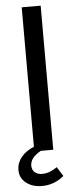

<svg xmlns="http://www.w3.org/2000/svg" viewBox="-69 -777 394 989"><g transform="rotate(-5 128.5 -282.0)"><path d="M-7 88Q-7 52 17 22.5Q41 -7 83 -24V-745H181V0H117Q61 30 61 72Q61 94 75.5 106.5Q90 119 115 119Q151 119 191 91L221 139Q171 181 108 181Q58 181 25.5 155.5Q-7 130 -7 88Z"/></g></svg>

Font: BLUETTI 2.0 Normal
Style: Normal
Weight: 400
Designer: Stijn de Vries
Foundry: tokotype
Version: Version 2.005;October 31, 2023;FontCreator 14.0.0.2814 64-bi